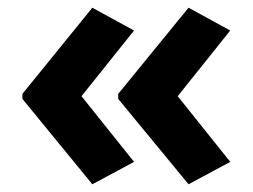

<svg xmlns="http://www.w3.org/2000/svg" viewBox="-20 -767 654 497"><path d="M38 -524 219 -747 327 -688 191 -518 327 -348 219 -290 38 -511ZM286 -524 468 -747 576 -688 440 -518 576 -348 468 -290 286 -511Z"/></svg>

Font: Noto Sans Khmer UI
Style: Bold
Weight: 700
Designer: Danh Hong and the Monotype Design Team
Foundry: Monotype Imaging Inc.
Version: Version 2.002; ttfautohint (v1.8.4.7-5d5b)